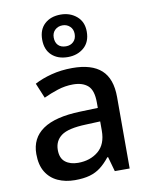

<svg xmlns="http://www.w3.org/2000/svg" viewBox="-91 -890 754 966"><g transform="rotate(-10 286.0 -406.5)"><path d="M297 -548Q396 -548 445 -503.5Q494 -459 494 -365V0H418L397 -75H393Q370 -46 345.5 -27Q321 -8 289.5 1Q258 10 213 10Q165 10 126.5 -7.5Q88 -25 66 -61Q44 -97 44 -153Q44 -234 107 -277.5Q170 -321 298 -325L389 -328V-356Q389 -418 362 -442Q335 -466 286 -466Q246 -466 207.5 -453.5Q169 -441 135 -425L103 -502Q140 -522 190 -535Q240 -548 297 -548ZM316 -256Q225 -253 189.5 -227Q154 -201 154 -154Q154 -112 179 -92.5Q204 -73 244 -73Q306 -73 347.5 -107.5Q389 -142 389 -212V-259ZM286 -606Q235 -606 204 -634.5Q173 -663 173 -715Q173 -766 204 -794.5Q235 -823 286 -823Q334 -823 367.5 -794.5Q401 -766 401 -716Q401 -663 368 -634.5Q335 -606 286 -606ZM286 -661Q309 -661 324 -675.5Q339 -690 339 -715Q339 -739 323.5 -753.5Q308 -768 286 -768Q263 -768 247.5 -753.5Q232 -739 232 -715Q232 -690 246 -675.5Q260 -661 286 -661Z"/></g></svg>

Font: Noto Sans Khmer Medium
Style: Regular
Weight: 500
Version: Version 2.003